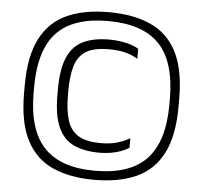

<svg xmlns="http://www.w3.org/2000/svg" viewBox="-57 -901 1029 972"><g transform="rotate(5 457.5 -415.0)"><path d="M457 11Q332 11 244.5 -28.5Q157 -68 111 -157.5Q65 -247 65 -396V-434Q65 -583 111 -672.5Q157 -762 244.5 -801.5Q332 -841 457 -841Q582 -841 670 -801.5Q758 -762 804 -673Q850 -584 850 -434V-396Q850 -247 804 -157.5Q758 -68 670 -28.5Q582 11 457 11ZM457 -35Q634 -35 718.5 -124.5Q803 -214 803 -403V-427Q803 -619 718.5 -707.5Q634 -796 457 -796Q280 -796 196.5 -707.5Q113 -619 113 -427V-403Q113 -214 197 -124.5Q281 -35 457 -35ZM471 -128Q394 -128 341 -152.5Q288 -177 261 -237Q234 -297 234 -402V-428Q234 -533 260.5 -593Q287 -653 340 -678Q393 -703 471 -703Q501 -703 529 -699Q557 -695 580.5 -687.5Q604 -680 621 -669V-618Q597 -634 561 -644Q525 -654 474 -654Q399 -654 358.5 -629.5Q318 -605 302.5 -553.5Q287 -502 287 -422V-408Q287 -329 303 -277.5Q319 -226 359.5 -201.5Q400 -177 474 -177Q524 -177 560.5 -188.5Q597 -200 621 -215V-166Q602 -154 578.5 -145.5Q555 -137 528 -132.5Q501 -128 471 -128Z"/></g></svg>

Font: Matangi
Style: Regular
Weight: 400
Designer: Prashant Pant
Foundry: The Graphic Ant
Version: Version 3.002